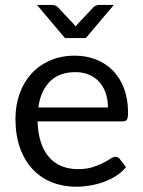

<svg xmlns="http://www.w3.org/2000/svg" viewBox="-20 -736 568 764"><path d="M409.5 -308.5Q409.5 -339.5 400.8 -365.2Q392 -391 375.2 -409.8Q358.5 -428.5 334.5 -438.8Q310.5 -449 280 -449Q216 -449 178.8 -411.8Q141.5 -374.5 132.5 -308.5ZM481.5 -71Q465 -51 442 -36.2Q419 -21.5 392.8 -12Q366.5 -2.5 338.5 2.2Q310.5 7 283 7Q230.5 7 186.2 -10.8Q142 -28.5 109.8 -62.8Q77.5 -97 59.5 -147.5Q41.5 -198 41.5 -263.5Q41.5 -316.5 57.8 -362.5Q74 -408.5 104.5 -442.2Q135 -476 179 -495.2Q223 -514.5 278 -514.5Q323.5 -514.5 362.2 -499.2Q401 -484 429.2 -455.2Q457.5 -426.5 473.5 -384.2Q489.5 -342 489.5 -288Q489.5 -267 485 -260Q480.5 -253 468 -253H129.5Q131 -205 142.8 -169.5Q154.5 -134 175.5 -110.2Q196.5 -86.5 225.5 -74.8Q254.5 -63 290.5 -63Q324 -63 348.2 -70.8Q372.5 -78.5 390 -87.5Q407.5 -96.5 419.2 -104.2Q431 -112 439.5 -112Q450.5 -112 456.5 -103.5ZM433 -716.5 321.5 -584.5H238.5L127 -716.5H188.5Q194.5 -716.5 200 -714Q205.5 -711.5 208.5 -709L272.5 -641Q275 -638.5 276.8 -636Q278.5 -633.5 281 -631Q283.5 -633.5 285.2 -636Q287 -638.5 289.5 -641L353.5 -709Q357 -711.5 362.5 -714Q368 -716.5 373.5 -716.5Z"/></svg>

Font: Lato 2
Style: Regular
Weight: 400
Designer: Lukasz Dziedzic with Adam Twardoch and Botio Nikoltchev
Foundry: tyPoland Lukasz Dziedzic
Version: Version 2.015; 2015-08-06; http://www.latofonts.com/